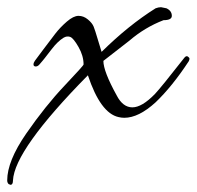

<svg xmlns="http://www.w3.org/2000/svg" viewBox="-50 -308 546 533"><path d="M427 -264Q427 -252 404 -252Q352 -232 309 -195L237 -139Q237 -110 274 -43Q291 -10 317.5 -10Q344 -10 380 -47Q397 -65 462 -148Q467 -154 471.5 -151Q476 -148 476 -145Q476 -142 474 -138Q428 -68 382 -24Q335 19 295 19Q287 19 279 17Q229 6 194 -99Q-10 108 -14 193Q-14 205 -21 205L-26 203Q-30 199 -30 193Q-30 139 23 62.5Q76 -14 129 -70Q182 -126 182 -129Q182 -153 168 -177.5Q154 -202 145 -205.5Q136 -209 126 -203Q110 -193 93.5 -171.5Q77 -150 74.5 -147Q72 -144 68 -139Q64 -134 59 -128.5Q54 -123 48.5 -123.5Q43 -124 43 -129Q43 -134 47 -139.5Q51 -145 70.5 -171Q90 -197 103.5 -214.5Q117 -232 135.5 -248Q154 -264 168 -264Q182 -264 194 -254Q206 -244 210 -234Q214 -224 221.5 -198.5Q229 -173 232 -164Q307 -238 382 -285Q390 -288 397 -288L412 -285Q427 -278 427 -264Z"/></svg>

Font: Allura
Style: Regular
Weight: 400
Designer: Robert E. Leuschke
Foundry: Robert E. Leuschke
Version: Version 1.004